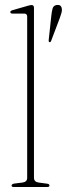

<svg xmlns="http://www.w3.org/2000/svg" viewBox="-20 -743 266 763"><path d="M115 -712V-36.5Q115 -20 134 -17.5L167.5 -13Q176.5 -12 176.5 -5.5Q176.5 0 168 0H34Q26 0 26 -5.5Q26 -11.5 36.5 -13.5L69 -17.5Q88 -20 88 -36V-676.5Q88 -689 76.5 -689H29.5Q21 -689 21 -695Q21 -700 29.5 -702.5L90.5 -720Q100.5 -723 105.5 -723Q115 -723 115 -712ZM183.5 -676.5Q185.5 -697.5 189 -709.2Q192.5 -721 204.5 -723Q222.5 -726 225.5 -709.5Q227 -702 224.5 -692.5Q222 -683 218 -672.5L183 -580Q181 -575 177 -575.5Q173 -576 173.5 -583.5Z"/></svg>

Font: Fraunces 144pt S050 Thin
Style: Regular
Weight: 100
Version: Version 1.000; ttfautohint (v1.8.3)